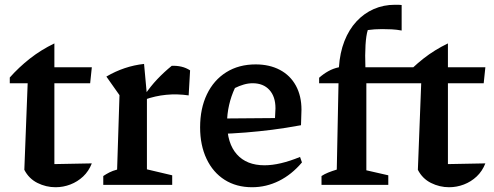

<svg xmlns="http://www.w3.org/2000/svg" viewBox="-20 -775 2070 805"><path d="M208 -593V-493H365L358 -426H208V-87L365 -90Q352 -57 328.5 -35Q305 -13 275 -1.5Q245 10 213 10Q173 10 137 -8Q101 -26 82 -63L96 -426H21V-450Q59 -493 105.5 -529.5Q152 -566 208 -593Z M771 -375Q675 -389 586 -357V-376Q611 -413 639.5 -443Q668 -473 700 -499Q721 -500 740.5 -495.5Q760 -491 777 -480ZM413 0V-37Q425 -45 438.5 -52Q452 -59 471 -64L481 -376L426 -454Q501 -498 584 -507L596 -376V-65L702 -40V0Z M1037 10Q971 10 922 -21Q873 -52 846 -109Q819 -166 819 -241Q819 -320 847.5 -379.5Q876 -439 928.5 -472Q981 -505 1052 -505Q1110 -505 1153.5 -482Q1197 -459 1220.5 -416Q1244 -373 1244 -315L1242 -250Q1177 -238 1121.5 -231Q1066 -224 1010.5 -219.5Q955 -215 892 -213V-278L1133 -280L1135 -321Q1135 -370 1109.5 -398Q1084 -426 1039 -426Q1021 -426 1002 -420.5Q983 -415 965 -406Q949 -372 940.5 -334.5Q932 -297 932 -261Q932 -174 973 -128Q1014 -82 1089 -82Q1153 -82 1238 -117L1246 -94Q1203 -43 1149.5 -16.5Q1096 10 1037 10Z M1318 -426V-449Q1336 -465 1356.5 -476.5Q1377 -488 1401 -493Q1405 -554 1424 -602.5Q1443 -651 1474.5 -685Q1506 -719 1547 -737Q1588 -755 1636 -755Q1643 -755 1650 -755Q1657 -755 1664 -754V-647Q1643 -651 1622.5 -652Q1602 -653 1582 -653Q1566 -653 1551 -652Q1536 -651 1522 -649Q1515 -627 1512.5 -586Q1510 -545 1512 -493H1807L1801 -426ZM1516 -462V-61L1608 -40V0H1328V-37Q1340 -45 1356 -51.5Q1372 -58 1392 -64L1400 -462Z M1858 -593V-493H2015L2008 -426H1858V-87L2015 -90Q2002 -57 1978.5 -35Q1955 -13 1925 -1.5Q1895 10 1863 10Q1823 10 1787 -8Q1751 -26 1732 -63L1746 -426H1671V-450Q1709 -493 1755.5 -529.5Q1802 -566 1858 -593Z"/></svg>

Font: Piazzolla Thin
Style: Bold
Weight: 700
Version: Version 2.005